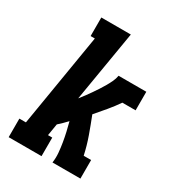

<svg xmlns="http://www.w3.org/2000/svg" viewBox="-178 -838 855 941"><g transform="rotate(30 250.0 -367.5)"><path d="M17 0V-105H54L141 -630H117V-735H284L217 -335Q229 -350 240.5 -365.5Q252 -381 263 -397Q274 -413 284.5 -429Q295 -445 304.5 -461.5Q314 -478 322 -495Q330 -512 333 -530H490V-425H415Q393 -393 367.5 -362.5Q342 -332 316 -302Q335 -254 352.5 -205Q370 -156 381 -105H423V0H265Q269 -28 266.5 -56Q264 -84 259.5 -111Q255 -138 249 -164.5Q243 -191 236 -217Q225 -205 213.5 -194Q202 -183 190 -172L179 -105H203V0Z"/></g></svg>

Font: Iosevka Curly Slab XBdObl
Style: Regular
Weight: 800
Italic angle: -9°
Monospace: yes
Designer: Belleve Invis
Foundry: Belleve Invis
Version: Version 11.1.0; ttfautohint (v1.8.3)